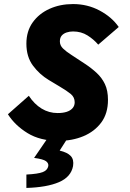

<svg xmlns="http://www.w3.org/2000/svg" viewBox="-20 -682 640 946"><path d="M269 12Q178 12 116 -26Q54 -64 19 -119L122 -210Q149 -169 185 -147Q221 -125 264 -125Q290 -125 308.5 -131Q327 -137 337.5 -149Q348 -161 348 -178Q348 -203 328.5 -219Q309 -235 275 -255L220 -288Q175 -315 142.5 -358.5Q110 -402 110 -467Q110 -528 141 -571.5Q172 -615 224 -638.5Q276 -662 340 -662Q411 -662 471 -630Q531 -598 565 -549L464 -462Q442 -488 411 -507.5Q380 -527 340 -527Q323 -527 308 -522Q293 -517 284 -506.5Q275 -496 275 -478Q275 -458 290.5 -443Q306 -428 331 -412L398 -368Q430 -347 456 -323Q482 -299 497 -267.5Q512 -236 512 -190Q512 -123 479 -78.5Q446 -34 391 -11Q336 12 269 12ZM110 244V178Q167 175 190.5 166Q214 157 218 136Q220 122 206.5 112Q193 102 148 96L222 -12H320L274 60Q312 69 328.5 86.5Q345 104 340 136Q330 190 270.5 215.5Q211 241 110 244Z"/></svg>

Font: Source Code Pro ExtraLight Black
Style: Italic
Weight: 900
Italic angle: -11°
Monospace: yes
Version: Version 1.016;hotconv 1.0.116;makeotfexe 2.5.65601